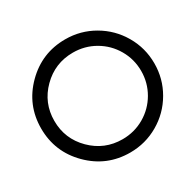

<svg xmlns="http://www.w3.org/2000/svg" viewBox="-178 -1024 1273 1249"><g transform="rotate(-30 458.0 -400.0)"><path d="M458 -825Q282 -825 157.5 -700.5Q33 -576 33 -400Q33 -224 157.5 -99.5Q282 25 458 25Q573 25 671 -32Q769 -89 826 -187Q883 -285 883 -400Q883 -515 826 -613Q769 -711 671 -768Q573 -825 458 -825ZM458 -725Q547 -725 622 -681.5Q697 -638 740.5 -563Q784 -488 784 -400Q784 -312 740.5 -237Q697 -162 622 -118.5Q547 -75 458 -75Q323 -75 227.5 -170Q132 -265 132 -400Q132 -535 227.5 -630Q323 -725 458 -725Z"/></g></svg>

Font: Serreria Sobria
Style: Medium
Weight: 500
Version: Version 001.000